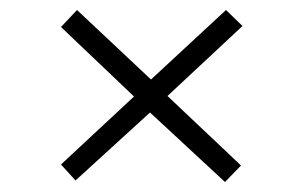

<svg xmlns="http://www.w3.org/2000/svg" viewBox="-20 -513 590 384"><path d="M430 -149 280 -288 131 -152 102 -184 248 -320 102 -459 134 -493 282 -354 432 -493 465 -461 315 -321 462 -182Z"/></svg>

Font: Inconsolata SemiExpanded Light
Style: Regular
Weight: 300
Width: 6
Monospace: yes
Designer: Raph Levien, Cyreal, Brenton Simpson
Foundry: Raph Levien, Cyreal, Google
Version: Version 3.001; ttfautohint (v1.8.2.53-6de2)